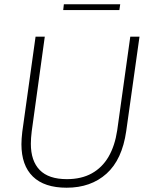

<svg xmlns="http://www.w3.org/2000/svg" viewBox="-20 -868 691 896"><path d="M291 8Q187 8 133.5 -44Q80 -96 80 -195Q80 -206 81 -221.5Q82 -237 84 -253L146 -697H189L128 -255Q126 -239 125 -224.5Q124 -210 124 -197Q124 -117 165.5 -74.5Q207 -32 292 -32Q360 -32 408.5 -59Q457 -86 486.5 -136.5Q516 -187 527 -260L588 -697H631L569 -256Q550 -123 477 -57.5Q404 8 291 8ZM275 -821 278 -848H541L537 -821Z"/></svg>

Font: Hanken Grotesk ExtraLight
Style: Italic
Weight: 250
Italic angle: -8°
Designer: Alfredo Marco Pradil
Foundry: Hanken Design Co.
Version: Version 3.013